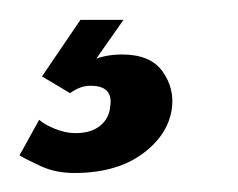

<svg xmlns="http://www.w3.org/2000/svg" viewBox="-74 -21 244 197"><path d="M2.3 156.5Q-16.8 156.5 -32.1 149.5Q-47.4 142.4 -54 138.4L-33.8 101.9Q-28.8 106.6 -17.8 111.1Q-6.8 115.6 3.3 115.6Q19.5 115.6 28.8 108Q38 100.4 39 88.8Q42.7 67 19 67Q12.6 67 7.2 69.3Q1.8 71.6 -2.1 74.6L-30.9 57.4L8.5 -0.6H52.7L19.1 47.3L13.4 44.3Q20.7 40 30.4 37.4Q40.1 34.9 51.2 34.9Q80.3 34.9 92.7 52.2Q105 69.4 102.4 89.9Q98.7 117.6 71.8 137.1Q45 156.5 2.3 156.5Z"/></svg>

Font: Alumni Sans Thin
Style: Italic
Weight: 100
Italic angle: -8°
Designer: Robert E. Leuschke
Foundry: Robert E. Leuschke
Version: Version 1.016